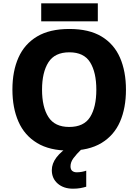

<svg xmlns="http://www.w3.org/2000/svg" viewBox="-20 -900 836 1160"><path d="M741 -358Q741 -247 705 -164.5Q669 -82 593 -36Q517 10 398 10Q280 10 204 -36Q128 -82 91.5 -165Q55 -248 55 -359Q55 -470 91.5 -552Q128 -634 204 -679.5Q280 -725 399 -725Q518 -725 593.5 -679.5Q669 -634 705 -551.5Q741 -469 741 -358ZM234 -358Q234 -253 272.5 -193Q311 -133 398 -133Q487 -133 524.5 -193Q562 -253 562 -358Q562 -463 524.5 -523.5Q487 -584 399 -584Q311 -584 272.5 -523.5Q234 -463 234 -358ZM571 -880V-771H229V-880ZM406 105Q406 124 416.5 132.5Q427 141 444 141Q459 141 475 138Q491 135 501 131V228Q485 233 465.5 236.5Q446 240 421 240Q364 240 328.5 209Q293 178 293 128Q293 49 405 -21L474 0Q441 32 423.5 56Q406 80 406 105Z"/></svg>

Font: Noto Sans ExtraBold
Style: Regular
Weight: 800
Designer: Monotype Design Team
Foundry: Monotype Imaging Inc.
Version: Version 2.007